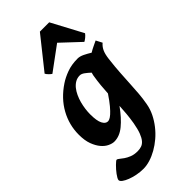

<svg xmlns="http://www.w3.org/2000/svg" viewBox="-307 -775 1080 1080"><g transform="rotate(-45 232.5 -235.0)"><path d="M179.7 -85.9Q184.6 -85.9 193.1 -89.4Q201.7 -92.8 215.1 -104.5Q228.5 -116.2 247.1 -138.2Q265.6 -160.2 290.5 -197.3Q292 -225.6 294.9 -257.6Q297.9 -289.6 304.2 -328.1Q305.7 -336.4 308.6 -344.7Q293.5 -358.9 278.3 -370.1Q263.2 -381.3 250 -381.3Q230 -381.3 213.9 -372.1Q197.8 -362.8 185.3 -347.4Q172.9 -332 163.6 -312Q154.3 -292 148.4 -270.3Q142.6 -248.5 139.6 -226.3Q136.7 -204.1 136.7 -185.1Q136.7 -132.8 148.9 -109.4Q161.1 -85.9 179.7 -85.9ZM471.2 -420.4Q454.6 -406.7 445.1 -386.7Q435.5 -366.7 431.2 -331.5Q424.3 -273.4 421.6 -228.8Q418.9 -184.1 416.7 -145.8Q414.6 -107.4 411.9 -72.8Q409.2 -38.1 402.3 -0.5Q396.5 33.2 381.1 64.5Q365.7 95.7 344.2 123Q322.8 150.4 296.6 172.6Q270.5 194.8 242.4 210.7Q214.4 226.6 186 235.4Q157.7 244.1 132.3 244.1Q106.4 244.1 80.6 239Q54.7 233.9 34.2 225.8Q13.7 217.8 0.7 208.3Q-12.2 198.7 -12.2 189.9Q-12.2 184.6 -7.3 175.8Q-2.4 167 4.9 157Q12.2 147 21 137Q29.8 127 38.1 118.9Q46.4 110.8 52.7 105.7Q59.1 100.6 61 100.6Q66.9 100.6 75.9 108.4Q85 116.2 98.9 125.7Q112.8 135.3 132.3 143.1Q151.9 150.9 179.2 150.9Q195.3 150.9 209.7 146.2Q224.1 141.6 236.1 127.7Q248 113.8 257.6 88.9Q267.1 64 274.4 23.4Q280.3 -12.7 283 -43Q285.6 -73.2 287.1 -102.1Q246.1 -44.9 206.5 -12.5Q167 20 125 20Q108.9 20 88.9 10.7Q68.8 1.5 51.5 -18.8Q34.2 -39.1 22.2 -71Q10.3 -103 10.3 -148.9Q10.3 -226.6 47.9 -294.7Q85.4 -362.8 158.2 -411.1Q185.1 -429.2 222.7 -443.1Q260.3 -457 308.6 -457Q326.2 -457 347.2 -446.8Q368.2 -436.5 387.7 -424.3Q405.8 -435.1 422.6 -442.9Q439.5 -450.7 452.1 -457ZM439 -527.8Q432.1 -518.1 420.9 -509Q409.7 -500 401.9 -496.1L290 -601.1L147.5 -496.1Q145 -497.6 141.1 -500.7Q137.2 -503.9 132.6 -508.3Q127.9 -512.7 123.8 -517.8Q119.6 -522.9 117.2 -527.8L265.6 -713.9H339.8Z"/></g></svg>

Font: Gentium Book Basic
Style: Bold Italic
Weight: 700
Italic angle: -8°
Designer: J. Victor Gaultney and Annie Olsen
Foundry: SIL International
Version: Version 1.102; 2013; Maintenance release